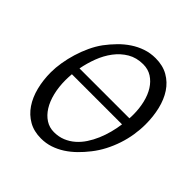

<svg xmlns="http://www.w3.org/2000/svg" viewBox="-177 -757 898 898"><g transform="rotate(45 272.5 -307.5)"><path d="M456.1 -344.2Q456.5 -350.6 456.8 -356.7Q457 -362.8 457 -369.1Q457 -410.2 448.2 -446.5Q439.5 -482.9 422.4 -510Q405.3 -537.1 380.4 -553Q355.5 -568.8 323.2 -568.8Q279.3 -568.8 245.8 -549.1Q212.4 -529.3 188.2 -497.3Q164.1 -465.3 148.9 -425.3Q133.8 -385.3 126 -344.2ZM120.1 -299.8Q119.1 -289.1 118.7 -279.3Q118.2 -269.5 118.2 -259.8Q118.2 -214.4 127.7 -175.5Q137.2 -136.7 154.8 -108.6Q172.4 -80.6 197 -64.7Q221.7 -48.8 252 -48.8Q283.2 -48.8 308.8 -59.3Q334.5 -69.8 355.2 -87.9Q376 -106 392.1 -130.4Q408.2 -154.8 420.2 -182.9Q432.1 -210.9 439.9 -240.7Q447.8 -270.5 451.7 -299.8ZM529.8 -377.9Q529.8 -343.3 524.2 -307.6Q518.6 -272 507.1 -237.3Q495.6 -202.6 478.8 -170.2Q461.9 -137.7 439.9 -109.9Q419.4 -83.5 396.2 -60.8Q373 -38.1 346.9 -21.2Q320.8 -4.4 291.7 5.4Q262.7 15.1 230 15.1Q183.1 15.1 148.2 -4.9Q113.3 -24.9 90.1 -59.3Q66.9 -93.8 55.4 -139.6Q43.9 -185.5 43.9 -236.8Q43.9 -267.6 49.6 -302Q55.2 -336.4 65.7 -370.8Q76.2 -405.3 91.3 -437.7Q106.4 -470.2 126 -497.1Q146.5 -524.4 170.2 -548.6Q193.8 -572.8 220.9 -590.8Q248 -608.9 278.8 -619.4Q309.6 -629.9 344.2 -629.9Q392.1 -629.9 427.2 -609.9Q462.4 -589.8 485.1 -555.4Q507.8 -521 518.8 -475.1Q529.8 -429.2 529.8 -377.9Z"/></g></svg>

Font: Gentium Plus CyrE
Style: Italic
Weight: 400
Italic angle: -8°
Designer: J. Victor Gaultney, Annie Olsen, Iska Routamaa, Becca Hirsbrunner
Foundry: SIL International
Version: Version 5.000